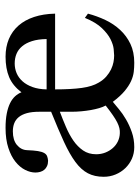

<svg xmlns="http://www.w3.org/2000/svg" viewBox="76 -576 515 708"><g transform="rotate(-90 334.0 -222.5)"><path d="M298.3 -90.8Q293 -100.6 288.8 -114.7Q284.7 -128.9 281.7 -145.5Q278.8 -162.1 277.1 -180.4Q275.4 -198.7 275.4 -216.8V-259.8Q248 -249.5 220 -237.5Q191.9 -225.6 169.4 -210.2Q147 -194.8 132.8 -174.3Q118.7 -153.8 118.7 -126Q118.7 -107.9 124.8 -92.3Q130.9 -76.7 141.4 -64.7Q151.9 -52.7 166 -45.9Q180.2 -39.1 196.3 -38.6Q205.6 -38.1 215.1 -40.3Q224.6 -42.5 236.3 -48.3Q248 -54.2 262.9 -64.5Q277.8 -74.7 298.3 -90.8ZM543.5 -308.6Q543 -340.3 535.9 -362.5Q528.8 -384.8 516.8 -398.9Q504.9 -413.1 488.8 -419.7Q472.7 -426.3 453.6 -426.3Q434.6 -426.3 417.7 -419.2Q400.9 -412.1 387.7 -397.5Q374.5 -382.8 366.5 -360.6Q358.4 -338.4 357.9 -308.6ZM637.2 -156.2Q628.4 -123 613.8 -92Q599.1 -61 577.1 -37.4Q555.2 -13.7 525.4 0.5Q495.6 14.6 456.1 14.6Q439 14.6 422.4 12.7Q405.8 10.7 388.2 2.7Q370.6 -5.4 351.8 -21Q333 -36.6 312 -64.5Q301.3 -55.7 284.9 -42Q268.6 -28.3 247.3 -15.9Q226.1 -3.4 200.2 5.6Q174.3 14.6 145 14.6Q122.1 14.6 102.3 5.9Q82.5 -2.9 67.6 -18.3Q52.7 -33.7 44.2 -54.2Q35.6 -74.7 35.6 -98.1Q35.6 -131.8 48.6 -156.5Q61.5 -181.2 90.1 -202.4Q118.7 -223.6 164.3 -244.6Q210 -265.6 275.4 -292V-335.9Q275.4 -362.8 270.3 -381.3Q265.1 -399.9 255.6 -411.4Q246.1 -422.9 232.9 -428Q219.7 -433.1 203.1 -433.1Q170.9 -433.1 152.8 -418Q134.8 -402.8 133.8 -381.3Q132.8 -355.5 130.4 -340.6Q127.9 -325.7 123.3 -317.6Q118.7 -309.6 111.8 -306.9Q105 -304.2 95.2 -303.2Q83.5 -303.2 75 -307.1Q66.4 -311 61.3 -317.4Q56.2 -323.7 53.7 -332.3Q51.3 -340.8 51.3 -350.1Q51.3 -368.2 61 -387.7Q70.8 -407.2 90.8 -423.3Q110.8 -439.5 142.1 -449.7Q173.3 -460 215.8 -460Q246.1 -460 268.6 -455.6Q291 -451.2 306.9 -443.4Q322.8 -435.5 332.5 -424.8Q342.3 -414.1 347.2 -401.4Q371.6 -433.6 403.1 -446.8Q434.6 -460 478.5 -460Q514.6 -460 543.7 -447.8Q572.8 -435.5 593.3 -412.1Q613.8 -388.7 625 -354.7Q636.2 -320.8 637.2 -277.3H357.9Q357.9 -217.3 363.3 -178.7Q368.7 -140.1 382.8 -116.7Q392.6 -99.6 405.3 -88.6Q418 -77.6 431.6 -71Q445.3 -64.5 458.5 -62Q471.7 -59.6 482.9 -59.6Q490.2 -59.6 506.6 -61.3Q522.9 -63 543 -73Q563 -83 584 -105Q605 -127 621.6 -167.5Z"/></g></svg>

Font: Doulos SIL Afr
Style: Regular
Weight: 400
Designer: Walt Agee, Victor Gaultney, Peter Martin, Debbi Hosken, Becca Hirsbrunner
Foundry: SIL International
Version: Version 5.000